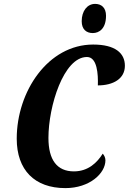

<svg xmlns="http://www.w3.org/2000/svg" viewBox="-20 -957 662 987"><path d="M457 -787C489 -787 525 -809 525 -876C525 -918 501 -937 469 -937C428 -937 400 -900 400 -848C400 -806 424 -787 457 -787ZM316 10C441 10 522 -66 522 -133C522 -148 514 -161 508 -167C480 -122 434 -76 360 -76C273 -76 229 -135 229 -248C229 -411 307 -664 427 -664C480 -664 485 -575 483 -518C562 -518 622 -552 622 -619C622 -684 572 -728 459 -728C227 -728 66 -487 66 -244C66 -83 158 10 316 10Z"/></svg>

Font: Noto Serif Condensed Extra
Style: Italic
Weight: 800
Width: 3
Italic angle: -12°
Designer: Monotype Design Team
Foundry: Monotype Imaging Inc.
Version: Version 1.901